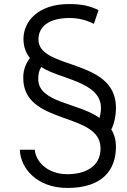

<svg xmlns="http://www.w3.org/2000/svg" viewBox="-20 -732 628 949"><path d="M78 8C81 97 159 197 314 197C485 197 553 109 553 -6C553 -40 545 -69 530 -92C546 -122 554 -166 553 -207C546 -445 170 -387 170 -537C170 -601 223 -643 323 -643C366 -643 405 -634 444 -614C456 -650 467 -681 467 -682C427 -701 390 -712 321 -712C166 -712 96 -624 96 -540C96 -500 108 -470 128 -445C106 -417 95 -383 95 -351C90 -109 477 -183 477 1C477 100 389 129 313 129C212 129 156 64 152 8ZM472 -149C367 -225 169 -223 169 -342C169 -365 173 -384 184 -401C274 -340 479 -330 479 -198C479 -180 476 -164 472 -149Z"/></svg>

Font: Advent Pro
Style: Medium
Weight: 500
Designer: Andreas Kalpakidis
Foundry: Andreas Kalpakidis
Version: Version 2.002 2008